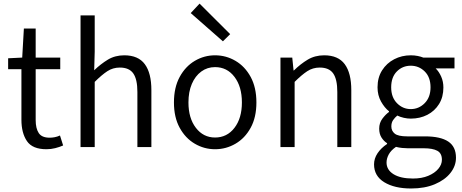

<svg xmlns="http://www.w3.org/2000/svg" viewBox="-20 -821 2578 1072"><path d="M239.7 12.2Q161.1 12.2 130.4 -33.2Q99.6 -78.6 99.6 -152.3V-434.6H25.4V-495.6L104 -499.5L113.3 -661.6H179.2V-499.5H316.4V-434.6H179.2V-150.4Q179.2 -104 196.3 -78.1Q213.4 -52.2 257.3 -52.2Q270.5 -52.2 285.2 -54.9Q299.8 -57.6 314.9 -64.5L332.5 -8.8Q312.5 0 288.6 6.1Q264.6 12.2 239.7 12.2Z M429.7 0V-734.9H508.8V-532.7L505.9 -428.7Q542 -463.4 582 -487.8Q622.1 -512.2 673.8 -512.2Q752 -512.2 788.6 -462.6Q825.2 -413.1 825.2 -317.4V0H747.1V-307.1Q747.1 -378.4 724.1 -411.1Q701.2 -443.8 648.9 -443.8Q610.4 -443.8 579.1 -423.3Q547.9 -402.8 508.8 -363.8V0Z M1180.7 12.2Q1120.1 12.2 1067.6 -18.6Q1015.1 -49.3 983.2 -107.7Q951.2 -166 951.2 -249Q951.2 -332.5 983.2 -391.4Q1015.1 -450.2 1067.6 -481.2Q1120.1 -512.2 1180.7 -512.2Q1242.2 -512.2 1294.9 -481.2Q1347.7 -450.2 1379.6 -391.4Q1411.6 -332.5 1411.6 -249Q1411.6 -166 1379.6 -107.7Q1347.7 -49.3 1294.9 -18.6Q1242.2 12.2 1180.7 12.2ZM1180.7 -53.2Q1247.6 -53.2 1289.1 -107.2Q1330.6 -161.1 1330.6 -249Q1330.6 -337.4 1289.1 -391.8Q1247.6 -446.3 1180.7 -446.3Q1137.2 -446.3 1103.5 -421.4Q1069.8 -396.5 1051 -352.3Q1032.2 -308.1 1032.2 -249Q1032.2 -161.1 1073.7 -107.2Q1115.2 -53.2 1180.7 -53.2ZM1224.6 -590.3 1044.9 -748 1094.2 -800.8 1265.1 -630.4Z M1545.9 0V-499.5H1611.8L1619.1 -427.7H1621.1Q1657.2 -463.4 1697.8 -487.8Q1738.3 -512.2 1790 -512.2Q1868.2 -512.2 1904.8 -462.6Q1941.4 -413.1 1941.4 -317.4V0H1863.3V-307.1Q1863.3 -378.4 1840.3 -411.1Q1817.4 -443.8 1765.1 -443.8Q1726.6 -443.8 1695.3 -423.3Q1664.1 -402.8 1625 -363.8V0Z M2275.4 231.4Q2182.6 231.4 2125.5 196.5Q2068.4 161.6 2068.4 96.7Q2068.4 64 2087.9 34.7Q2107.4 5.4 2141.1 -17.1V-21.5Q2123 -32.7 2110.1 -53Q2097.2 -73.2 2097.2 -103Q2097.2 -134.8 2115.2 -158.7Q2133.3 -182.6 2151.9 -195.8V-199.7Q2127 -219.2 2107.4 -254.2Q2087.9 -289.1 2087.9 -333.5Q2087.9 -388.2 2113.3 -428.2Q2138.7 -468.3 2180.9 -490.2Q2223.1 -512.2 2273.4 -512.2Q2294.4 -512.2 2312.3 -508.5Q2330.1 -504.9 2343.3 -499.5H2517.6V-439H2412.6Q2431.2 -420.9 2443.4 -393.1Q2455.6 -365.2 2455.6 -332.5Q2455.6 -279.3 2431.4 -240.2Q2407.2 -201.2 2366 -179.9Q2324.7 -158.7 2273.4 -158.7Q2254.9 -158.7 2235.1 -163.1Q2215.3 -167.5 2198.2 -175.8Q2184.6 -164.6 2174.8 -150.4Q2165 -136.2 2165 -115.2Q2165 -90.3 2183.8 -75Q2202.6 -59.6 2253.9 -59.6H2352.5Q2439.5 -59.6 2482.7 -30.8Q2525.9 -2 2525.9 59.6Q2525.9 105.5 2495.1 144.5Q2464.4 183.6 2408 207.5Q2351.6 231.4 2275.4 231.4ZM2273.4 -211.9Q2318.4 -211.9 2351.1 -244.9Q2383.8 -277.8 2383.8 -333.5Q2383.8 -390.1 2351.3 -422.1Q2318.8 -454.1 2273.4 -454.1Q2227.5 -454.1 2195.8 -422.1Q2164.1 -390.1 2164.1 -333.5Q2164.1 -277.8 2196.5 -244.9Q2229 -211.9 2273.4 -211.9ZM2285.6 175.8Q2335 175.8 2371.1 160.6Q2407.2 145.5 2427.2 121.6Q2447.3 97.7 2447.3 70.8Q2447.3 34.7 2421.6 20.8Q2396 6.8 2345.2 6.8H2255.9Q2242.2 6.8 2225.1 5.1Q2208 3.4 2190.9 -1Q2163.1 18.1 2150.6 41Q2138.2 64 2138.2 86.4Q2138.2 127.4 2177.2 151.6Q2216.3 175.8 2285.6 175.8Z"/></svg>

Font: Akatab
Style: Regular
Weight: 400
Designer: SIL Global
Foundry: SIL Global
Version: Version 4.100